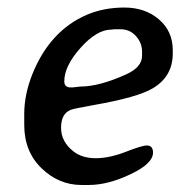

<svg xmlns="http://www.w3.org/2000/svg" viewBox="-20 -498 508 522"><path d="M282.7 -417.5Q243.2 -417.5 199 -367.9Q154.8 -318.4 154.8 -276.9Q154.8 -260.3 171.9 -260.3H177.2L180.7 -260.7L198.7 -262.7Q250 -262.7 323.2 -295.9Q366.2 -315.4 366.2 -346.2V-357.9Q366.2 -381.3 349.6 -399.9Q333 -418.5 307.1 -418.5H291.5Q285.6 -417.5 282.7 -417.5ZM221.7 4.9H201.2Q140.1 4.9 93 -40.5Q45.9 -85.9 45.9 -158.2V-188.5Q45.9 -241.2 68.4 -297.4Q115.7 -414.1 215.3 -457.5Q261.7 -477.5 318.1 -477.5Q374.5 -477.5 412.1 -445.3Q449.7 -413.1 449.7 -361.8V-352.5Q449.7 -290.5 396 -258.3Q355 -233.4 234.9 -212.4Q179.7 -202.6 171.9 -199.2Q146 -188.5 146 -150.6Q146 -112.8 179.7 -86.4Q203.1 -67.9 240.2 -67.9Q277.3 -67.9 321.8 -85.2Q366.2 -102.5 379.4 -102.5Q396 -102.5 396 -83Q396 -53.2 334.7 -24.2Q273.4 4.9 221.7 4.9Z"/></svg>

Font: Averia Libre
Style: Italic
Weight: 400
Italic angle: -7.90001°
Version: Version 1.002